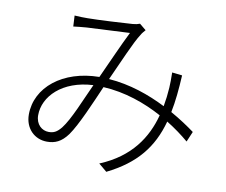

<svg xmlns="http://www.w3.org/2000/svg" viewBox="-84 -839 1167 991"><g transform="rotate(10 500.0 -343.5)"><path d="M269 -138C246 -110 229 -103 204 -103C169 -103 136 -130 136 -179C136 -277 228 -373 390 -381C351 -297 309 -189 269 -138ZM937 -232C903 -257 860 -286 810 -314C822 -372 828 -437 832 -510L779 -516C780 -485 779 -455 778 -435C776 -403 772 -370 766 -337C679 -381 575 -418 464 -426C508 -522 555 -634 584 -678C591 -691 599 -698 606 -707L572 -735C562 -731 549 -728 535 -727C495 -724 351 -716 301 -716C281 -716 256 -716 232 -718L235 -661C257 -664 281 -666 304 -668C350 -670 489 -677 529 -679C494 -609 453 -515 413 -428C222 -426 88 -317 88 -174C88 -102 138 -52 204 -52C246 -52 279 -66 312 -111C352 -167 405 -293 443 -380C557 -374 664 -336 754 -287C722 -167 650 -54 490 12L533 48C683 -26 760 -123 798 -262C842 -235 881 -206 914 -178Z"/></g></svg>

Font: Source Han Sans SC Light
Style: Regular
Weight: 300
Designer: Ryoko NISHIZUKA (kana & ideographs); Paul D. Hunt (Latin, Greek & Cyrillic); Wenlong ZHANG (bopomofo); Sandoll Communica
Foundry: Adobe Systems Incorporated
Version: Version 1.004;PS 1.004;hotconv 1.0.82;makeotf.lib2.5.63406